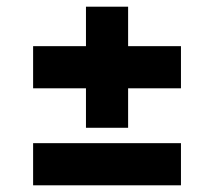

<svg xmlns="http://www.w3.org/2000/svg" viewBox="-20 -612 640 574"><path d="M79 -184H521V-58H79ZM363 -592V-230H237V-592ZM79 -474H521V-348H79Z"/></svg>

Font: Fliege Mono Thin
Style: Regular
Weight: 100
Version: Version 0.020;Glyphs 3.3 (3306)